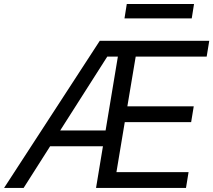

<svg xmlns="http://www.w3.org/2000/svg" viewBox="-40 -929 1054 949"><path d="M-19.9 0 453.1 -727.3H994.3L981.5 -649.1H630.7L589.5 -403.4H917.6L904.8 -325.3H576.7L535.5 -78.1H892L879.3 0H434.7L468.8 -206H207.7L76.7 0ZM257.5 -284.1H481.9L542.6 -649.1H490.1ZM919 -909.1 907.7 -838.1H575.3L586.6 -909.1Z"/></svg>

Font: Inter UI
Style: Italic
Weight: 400
Italic angle: -9.39999°
Designer: Rasmus Andersson
Foundry: rsms
Version: 3.2;8d6f07862